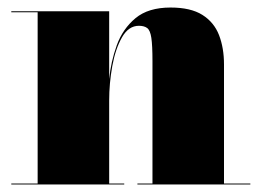

<svg xmlns="http://www.w3.org/2000/svg" viewBox="-20 -490 694 510"><path d="M10 -2.5H80V-457.5H10V-460H270V-280Q274.5 -326 290.2 -369.8Q306 -413.5 340 -441.8Q374 -470 433 -470Q486.5 -470 517.5 -450.5Q548.5 -431 561.8 -396.8Q575 -362.5 575 -319V-2.5H645V0H345V-2.5H385V-327.5Q385 -369.5 382 -389.5Q379 -409.5 371 -415.5Q363 -421.5 349 -421.5Q321.5 -421.5 304 -390.8Q286.5 -360 278.2 -314.2Q270 -268.5 270 -223V-2.5H310V0H10Z"/></svg>

Font: Bodoni* 72pt Fatface
Style: Regular
Weight: 900
Version: Version 2.3